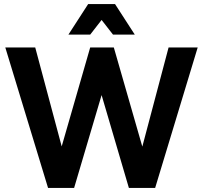

<svg xmlns="http://www.w3.org/2000/svg" viewBox="-20 -923 998 943"><path d="M6 -690H153L283 -204L423 -690H539L679 -203L808 -690H951L742 0H613L479 -456L344 0H216ZM316 -753 413 -903H545L642 -753H535L479 -825L423 -753Z"/></svg>

Font: Radio Canada SemiBold
Style: Regular
Weight: 600
Designer: Charles Daoud, Etienne Aubert Bonn, Alexandre Saumier Demers, Jacques Le Bailly
Foundry: Radio-Canada
Version: Version 2.104; ttfautohint (v1.8.4.7-5d5b);gftools[0.9.28.de